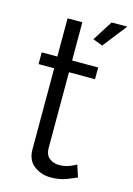

<svg xmlns="http://www.w3.org/2000/svg" viewBox="-114 -789 590 854"><g transform="rotate(15 181.5 -362.0)"><path d="M325 -25Q313 -20 281 -7Q249 6 207 6Q163 6 130 -19Q97 -44 97 -94V-467H25V-521H97V-697H165V-521H285V-467H165V-113Q167 -84 185.5 -70.5Q204 -57 228 -57Q256 -57 278.5 -66.5Q301 -76 307 -80ZM277 -620 232 -637 291 -730H363Z"/></g></svg>

Font: Raleway
Style: Regular
Weight: 400
Designer: Matt McInerney, Pablo Impallari, Rodrigo Fuenzalida
Foundry: Matt McInerney, Pablo Impallari, Rodrigo Fuenzalida
Version: Version 4.101;RELEASE